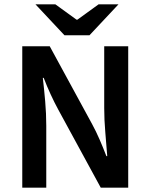

<svg xmlns="http://www.w3.org/2000/svg" viewBox="-20 -868 696 888"><path d="M83 0V-654H210L406 -294Q424 -261 440.5 -223Q457 -185 472 -146H476Q472 -199 467 -256.5Q462 -314 462 -368V-654H573V0H446L250 -360Q232 -393 214.5 -431Q197 -469 182 -508H178Q184 -457 189 -399.5Q194 -342 194 -286V0ZM278 -705 144 -848H236L334 -777H338L436 -848H528L394 -705Z"/></svg>

Font: Source Sans 3 SemiBold
Style: Regular
Weight: 600
Designer: Paul D. Hunt
Foundry: Adobe
Version: Version 3.046;hotconv 1.0.118;makeotfexe 2.5.65603